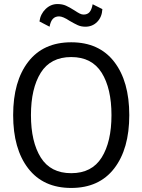

<svg xmlns="http://www.w3.org/2000/svg" viewBox="-20 -919 704 949"><path d="M45 0ZM45 -350Q45 -517 119.5 -613.5Q194 -710 332 -710Q470 -710 544.5 -613.5Q619 -517 619 -350Q619 -183 544.5 -86.5Q470 10 332 10Q194 10 119.5 -86.5Q45 -183 45 -350ZM531 -350Q531 -482 482.5 -559.5Q434 -637 332 -637Q230 -637 181.5 -559.5Q133 -482 133 -350Q133 -218 181.5 -140.5Q230 -63 332 -63Q434 -63 482.5 -140.5Q531 -218 531 -350ZM175 -813Q180 -850 205.5 -874.5Q231 -899 264 -899Q288 -899 306 -891Q324 -883 349 -867Q364 -857 374 -852Q384 -847 393 -847Q412 -847 422.5 -859Q433 -871 438 -898L486 -874Q484 -835 460.5 -811Q437 -787 402 -787Q381 -787 364.5 -794.5Q348 -802 324 -816Q291 -838 272 -838Q253 -838 241.5 -826Q230 -814 225 -787Z"/></svg>

Font: Niramit
Style: Regular
Weight: 400
Version: Version 1.000; ttfautohint (v1.6)